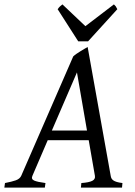

<svg xmlns="http://www.w3.org/2000/svg" viewBox="-37 -858 617 878"><path d="M181.2 -216.8 111.3 -54.2Q104.5 -39.1 118.9 -32.5Q133.3 -25.9 170.9 -21L168 0H-17.1L-14.2 -21Q16.6 -26.9 35.2 -33.4Q53.7 -40 60.1 -54.2L297.9 -600.1Q304.2 -606 313 -612.1Q321.8 -618.2 331.1 -623.8Q340.3 -629.4 348.9 -634.5Q357.4 -639.6 363.8 -643.1L469.2 -54.2Q470.2 -47.4 472.9 -42.2Q475.6 -37.1 481.4 -33Q487.3 -28.8 497.3 -25.9Q507.3 -22.9 522.9 -21L521 0H333L335 -21Q369.6 -23.4 384.8 -31Q399.9 -38.6 397 -54.2L368.7 -216.8ZM360.8 -261.2 314.9 -526.9 200.2 -261.2ZM365.7 -668.9H320.8L226.6 -815.9Q233.4 -825.2 237.3 -828.6Q241.2 -832 248.5 -837.9L353.5 -738.3L483.9 -837.9Q489.7 -832.5 492.4 -828.9Q495.1 -825.2 499.5 -815.9Z"/></svg>

Font: Gentium Plus
Style: Italic
Weight: 400
Italic angle: -8°
Designer: J. Victor Gaultney, Annie Olsen, Iska Routamaa
Foundry: SIL International
Version: Version 1.510